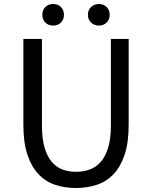

<svg xmlns="http://www.w3.org/2000/svg" viewBox="-20 -928 761 961"><path d="M97 -733H190V-300Q190 -234 203 -189.5Q216 -145 239 -118Q262 -91 293 -79.5Q324 -68 360 -68Q397 -68 429 -79.5Q461 -91 484.5 -118Q508 -145 521.5 -189.5Q535 -234 535 -300V-733H624V-303Q624 -215 604 -154.5Q584 -94 548.5 -56.5Q513 -19 464.5 -3Q416 13 360 13Q304 13 256 -3Q208 -19 172.5 -56.5Q137 -94 117 -154.5Q97 -215 97 -303ZM420 -854Q420 -878 436 -893Q452 -908 475 -908Q498 -908 513.5 -893Q529 -878 529 -854Q529 -830 513.5 -815Q498 -800 475 -800Q452 -800 436 -815Q420 -830 420 -854ZM246 -800Q222 -800 207 -815Q192 -830 192 -854Q192 -878 207 -893Q222 -908 246 -908Q270 -908 285 -893Q300 -878 300 -854Q300 -830 285 -815Q270 -800 246 -800Z"/></svg>

Font: Kinto Sans
Style: Regular
Weight: 400
Designer: Authors: Ryoko NISHIZUKA  (kana & ideographs); Paul D. Hunt (Latin, Greek & Cyrillic); Wenlong ZHANG  (bopomofo); Sandol
Foundry: Adobe Systems Incorporated, ookami Inc.
Version: Version 0.001